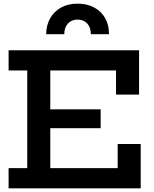

<svg xmlns="http://www.w3.org/2000/svg" viewBox="-20 -1030 842 1050"><path d="M576 -843H477Q477 -879.5 457.2 -901.2Q437.5 -923 404 -923Q371.5 -923 351.5 -901.2Q331.5 -879.5 331.5 -843H232.5Q233 -892.5 254.2 -930Q275.5 -967.5 314 -988.8Q352.5 -1010 404 -1010Q456.5 -1010 495.2 -989Q534 -968 555.2 -930.5Q576.5 -893 576 -843ZM530.5 -432V-329H197.5V-432ZM623.5 -242.5H749.5V0H27V-110.5H129V-644.5H27V-755H740.5V-512.5H614.5V-644.5H255V-110.5H623.5Z"/></svg>

Font: Hepta Slab ExtraLight SemiBold
Style: Regular
Weight: 600
Version: Version 1.102